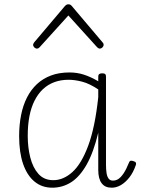

<svg xmlns="http://www.w3.org/2000/svg" viewBox="-20 -856 657 893"><path d="M223 17Q175 17 140.5 -11.5Q106 -40 87.5 -93.5Q69 -147 69 -223Q69 -275 78 -320.5Q87 -366 105.5 -402.5Q124 -439 152 -465Q180 -491 217.5 -505Q255 -519 303 -519Q338 -519 369.5 -509Q401 -499 437 -478V-500Q437 -508 441.5 -511.5Q446 -515 455 -515Q465 -515 469 -511.5Q473 -508 473 -500V-89Q473 -68 475.5 -51.5Q478 -35 485 -25.5Q492 -16 505 -16Q520 -16 532 -24.5Q544 -33 556 -51.5Q568 -70 580 -100Q583 -108 589 -108.5Q595 -109 602 -106Q610 -104 612 -99Q614 -94 612 -89Q600 -54 581.5 -30.5Q563 -7 542 5Q521 17 500 17Q484 17 472.5 12Q461 7 453 -3.5Q445 -14 441 -29.5Q437 -45 437 -65Q437 -109 437 -152.5Q437 -196 437 -239Q415 -147 383 -90.5Q351 -34 311 -8.5Q271 17 223 17ZM109 -224Q109 -170 121 -123Q133 -76 159 -47Q185 -18 228 -18Q275 -18 317 -56Q359 -94 390.5 -179Q422 -264 437 -404V-440Q397 -467 362.5 -476Q328 -485 299 -485Q263 -485 233 -474Q203 -463 180 -441.5Q157 -420 141 -388.5Q125 -357 117 -316Q109 -275 109 -224ZM152 -630Q145 -630 139.5 -635.5Q134 -641 134 -648Q134 -650 135.5 -653Q137 -656 139 -659L282 -828Q287 -833 290.5 -834.5Q294 -836 298 -836Q302 -836 306 -834.5Q310 -833 314 -828L457 -659Q460 -656 461 -653Q462 -650 462 -648Q462 -641 456.5 -635.5Q451 -630 444 -630Q440 -630 437.5 -632Q435 -634 432 -636L298 -784L164 -636Q162 -634 159 -632Q156 -630 152 -630Z"/></svg>

Font: Playwrite FR Moderne Thin
Style: Regular
Weight: 250
Version: Version 1.002